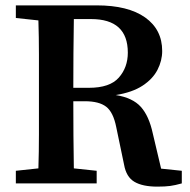

<svg xmlns="http://www.w3.org/2000/svg" viewBox="-20 -683 706 715"><path d="M319 -612H255Q254 -548 253.5 -484Q253 -420 253 -356H311Q389 -356 422.5 -394Q456 -432 456 -487Q456 -612 319 -612ZM39 -616V-663H340Q457 -663 520.5 -618Q584 -573 584 -493Q584 -457 566.5 -423Q549 -389 511 -364Q473 -339 411 -329Q474 -319 504.5 -285Q535 -251 549 -186L580 -55L657 -47V0Q632 7 613.5 9.5Q595 12 566 12Q511 12 480.5 -6Q450 -24 442 -70L413 -209Q402 -265 375.5 -285.5Q349 -306 296 -306H253Q253 -239 253.5 -177.5Q254 -116 255 -56L340 -47V0H39V-47L123 -56Q125 -118 125 -182Q125 -246 125 -310V-353Q125 -416 125 -479.5Q125 -543 123 -607Z"/></svg>

Font: Source Serif Pro SemiBold
Style: Regular
Weight: 600
Designer: Frank Grießhammer
Foundry: Adobe Systems Incorporated
Version: Version 3.001;hotconv 1.0.111;makeotfexe 2.5.65597